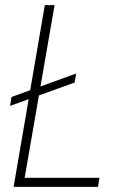

<svg xmlns="http://www.w3.org/2000/svg" viewBox="-20 -731 487 751"><path d="M277.8 -443.4 272 -408.2 19.5 -316.9 24.9 -351.6ZM369.1 -35.6 363.3 0H54.7L60.5 -35.6ZM193.4 -710.9 70.3 0H33.2L155.3 -710.9Z"/></svg>

Font: Roboto Condensed ExtraLight
Style: Italic
Weight: 250
Italic angle: -12°
Designer: Christian Robertson
Foundry: Google
Version: Version 3.008; 2023